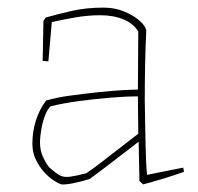

<svg xmlns="http://www.w3.org/2000/svg" viewBox="-20 -478 519 504"><path d="M215 -8Q192 -1 172 3Q152 7 141 6Q124 0 106.5 -15.5Q89 -31 77 -53Q65 -75 65 -101Q65 -133 74.5 -162.5Q84 -192 101 -214Q127 -222 164 -227Q201 -232 238.5 -236Q276 -240 304.5 -241.5Q333 -243 342 -243L343 -395Q331 -416 304.5 -427Q278 -438 243 -438Q210 -438 176 -432Q142 -426 116 -420L107 -317L92 -318L94 -423L100 -432Q132 -441 169 -449.5Q206 -458 252 -458Q281 -458 305.5 -448Q330 -438 346 -424Q362 -410 364 -398Q362 -361 361 -312.5Q360 -264 360 -214Q361 -155 362 -101.5Q363 -48 366 -19L461 -38L463 -27Q438 -18 410 -9.5Q382 -1 356 6L346 -3L344 -104V-106Q310 -80 273 -51.5Q236 -23 215 -8ZM110 -38Q127 -23 137.5 -17.5Q148 -12 163 -14Q178 -16 206 -23Q223 -34 248 -53.5Q273 -73 299 -93Q325 -113 343 -127L342 -225Q309 -225 268 -221.5Q227 -218 186 -212.5Q145 -207 113 -199Q105 -192 98.5 -175.5Q92 -159 88.5 -139Q85 -119 85 -103Q85 -82 94 -63.5Q103 -45 110 -38Z"/></svg>

Font: Labrada Thin
Style: Regular
Weight: 100
Designer: Mercedes Jáuregui
Foundry: Omnibus-Type Team
Version: Version 1.000; ttfautohint (v1.8.4.7-5d5b)